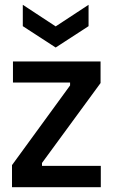

<svg xmlns="http://www.w3.org/2000/svg" viewBox="-20 -780 470 800"><path d="M30 0V-92L272 -424V-436H34V-524H399V-434L155 -101V-89H400V0ZM75 -760 212 -670 349 -760V-671L212 -582L75 -671Z"/></svg>

Font: Bricolage Grotesque SemiCondensed Medium
Style: Regular
Weight: 500
Width: 4
Designer: Mathieu Triay
Foundry: Atelier Triay
Version: Version 1.001;gftools[0.9.33.dev8+g029e19f]